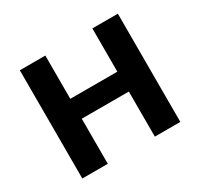

<svg xmlns="http://www.w3.org/2000/svg" viewBox="-140 -835 1054 1011"><g transform="rotate(-30 387.0 -329.0)"><path d="M530 0V-658H685V0ZM89 0V-658H244V0ZM134 -274V-395H624V-274Z"/></g></svg>

Font: Ysabeau Infant ExtraBold
Style: Regular
Weight: 800
Designer: Christian Thalmann (Catharsis Fonts)
Version: Version 2.001;gftools[0.9.30]; featfreeze: ss01,ss02,lnum